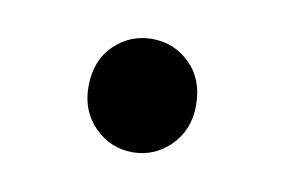

<svg xmlns="http://www.w3.org/2000/svg" viewBox="-33 -172 344 232"><g transform="rotate(10 139.0 -56.5)"><path d="M139 13Q112 13 92.5 -6.5Q73 -26 73 -56Q73 -88 92.5 -107Q112 -126 139 -126Q166 -126 185.5 -107Q205 -88 205 -56Q205 -26 185.5 -6.5Q166 13 139 13Z"/></g></svg>

Font: Noto Sans KR
Style: Regular
Weight: 400
Designer: Ryoko NISHIZUKA  (kana, bopomofo & ideographs); Paul D. Hunt (Latin, Greek & Cyrillic); Sandoll Communications , Soo-you
Foundry: Adobe
Version: Version 2.004-H2;hotconv 1.0.118;makeotfexe 2.5.65603